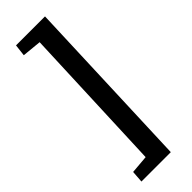

<svg xmlns="http://www.w3.org/2000/svg" viewBox="-332 -832 1063 1063"><g transform="rotate(-45 200.0 -300.0)"><path d="M190 -732 77 -743 85 -812H312L273 212H43L48 142L155 133Z"/></g></svg>

Font: Literata 7pt SemiBold
Style: Italic
Weight: 600
Italic angle: -2°
Designer: Latin by Veronika Burian and Jose Scaglione. Greek by Irene Vlachou. Cyrillic by Vera Evstafieva
Foundry: TypeTogether
Version: Version 3.002